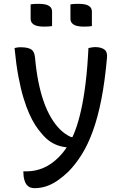

<svg xmlns="http://www.w3.org/2000/svg" viewBox="-20 -783 640 1003"><path d="M476 -537Q508 -537 525 -524.5Q542 -512 539 -482Q528 -358 509.5 -264Q491 -170 465.5 -99.5Q440 -29 408 22.5Q376 74 338 113Q310 140 281 160Q252 180 222 190Q192 200 161 200Q155 200 149.5 199Q144 198 139 196.5Q134 195 130 192Q126 189 122 185Q113 176 107.5 157.5Q102 139 102 115V112H108Q111 112 114.5 112Q118 112 121 112Q165 112 207 94Q249 76 286 39Q311 14 332.5 -19Q354 -52 371.5 -97.5Q389 -143 403 -205Q417 -267 427 -347.5Q437 -428 442 -532Q448 -533 452.5 -534Q457 -535 461 -535.5Q465 -536 469 -536.5Q473 -537 476 -537ZM91 -536Q124 -536 142 -525.5Q160 -515 163 -482Q169 -414 180.5 -356.5Q192 -299 208.5 -252Q225 -205 247 -168Q269 -131 294.5 -106Q320 -81 351 -67H385L362 -12H355Q323 -12 295 -19.5Q267 -27 243 -43Q219 -59 197 -86Q180 -105 164 -130Q148 -155 132.5 -189.5Q117 -224 102.5 -272Q88 -320 76 -384Q64 -448 56 -532Q61 -533 65.5 -534Q70 -535 74 -535.5Q78 -536 82.5 -536Q87 -536 91 -536ZM140 -760Q150 -762 162 -762.5Q174 -763 184 -763Q203 -763 218 -759.5Q233 -756 242.5 -747Q252 -738 252 -722V-647Q242 -645 230 -644.5Q218 -644 207 -644Q190 -644 174.5 -647.5Q159 -651 149.5 -660.5Q140 -670 140 -685ZM348 -760Q358 -762 370 -762.5Q382 -763 392 -763Q411 -763 426 -759.5Q441 -756 450.5 -747Q460 -738 460 -722V-647Q450 -645 438 -644.5Q426 -644 415 -644Q398 -644 382.5 -647.5Q367 -651 357.5 -660.5Q348 -670 348 -685Z"/></svg>

Font: Recursive Casual
Style: Regular
Weight: 400
Version: Version 1.047